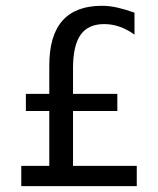

<svg xmlns="http://www.w3.org/2000/svg" viewBox="-20 -636 540 656"><path d="M439.5 -592.8V-517.6Q414.1 -536.1 388.2 -544.9Q362.3 -553.7 335.9 -553.7Q281.2 -553.7 255.4 -517.1Q229.5 -480.5 229.5 -403.3V-315.4H380.9V-256.8H229.5V-69.3H447.3V0H52.7V-69.3H148.4V-256.8H68.4V-315.4H148.4V-412.1Q148.4 -514.6 193.4 -565.4Q238.3 -616.2 328.1 -616.2Q354.5 -616.2 381.8 -609.9Q409.2 -603.5 439.5 -592.8Z"/></svg>

Font: BabelStone Irk Bitig Colour
Style: Regular
Weight: 400
Designer: Andrew West
Foundry: BabelStone
Version: Version 1.03 June 7, 2023